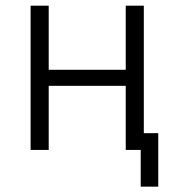

<svg xmlns="http://www.w3.org/2000/svg" viewBox="-20 -538 626 689"><path d="M484.9 131.8V0H431.2V-230H154.8V0H89.8V-517.6H154.8V-287.6H431.2V-517.6H496.1V-60.1H547.9V131.8Z"/></svg>

Font: CaskaydiaCove NFP Light
Style: Regular
Weight: 300
Designer: Aaron Bell
Foundry: Saja Typeworks
Version: Version 2111.001; VTT 6.35;Nerd Fonts 3.1.1